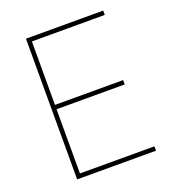

<svg xmlns="http://www.w3.org/2000/svg" viewBox="-133 -831 844 933"><g transform="rotate(-20 289.5 -364.0)"><path d="M106.4 0V-727.5H505.9V-705.1H128.9V-377H481.4V-354.5H128.9V-22.5H514.2V0Z"/></g></svg>

Font: Inter 18pt Thin
Style: Regular
Weight: 250
Designer: Rasmus Andersson
Foundry: rsms
Version: Version 4.001;git-66647c0bb